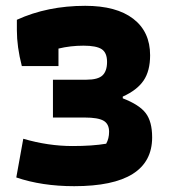

<svg xmlns="http://www.w3.org/2000/svg" viewBox="-20 -630 597 660"><path d="M36 -20 60 -153Q146 -128 229 -128Q298 -128 345 -136Q355 -154 355 -177Q355 -204 336 -215Q317 -226 271 -226H162V-356H277Q317 -356 332.5 -371Q348 -386 348 -417Q348 -449 329.5 -461Q311 -473 267 -473Q222 -473 181 -463V-403H55Q38 -469 38 -526V-562Q143 -610 273 -610Q380 -610 438 -565.5Q496 -521 496 -440Q496 -386 473.5 -353Q451 -320 402 -298V-292Q459 -270 481 -241Q503 -212 503 -158Q503 10 235 10Q124 10 36 -20Z"/></svg>

Font: Athiti
Style: Bold
Weight: 700
Designer: CadsonDemak Team
Foundry: CadsonDemak
Version: Version 1.033